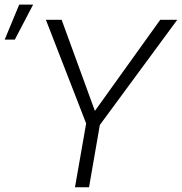

<svg xmlns="http://www.w3.org/2000/svg" viewBox="-61 -795 772 815"><path d="M0 0ZM341.8 -324.2 619.1 -710.9H691.4L362.8 -264.6L316.9 0H257.3L304.7 -271L133.8 -710.9H200.7ZM20.5 -775.4H79.6L2 -627H-41Z"/></svg>

Font: Roboto Light
Style: Italic
Weight: 300
Italic angle: -12°
Designer: Google
Version: Version 2.134; 2016; ttfautohint (v1.6)